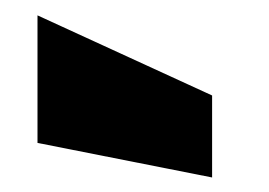

<svg xmlns="http://www.w3.org/2000/svg" viewBox="-20 -994 357 255"><path d="M261.7 -758.3 29.8 -804.2V-973.6L261.7 -867.2Z"/></svg>

Font: Anton SC
Style: Regular
Weight: 400
Designer: Vernon Adams
Foundry: Vernon Adams
Version: Version 2.116; ttfautohint (v1.8.4.7-5d5b)